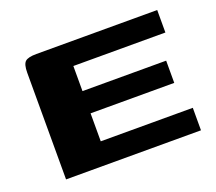

<svg xmlns="http://www.w3.org/2000/svg" viewBox="-86 -575 777 690"><g transform="rotate(-20 302.5 -230.0)"><path d="M58 0V-408Q58 -440 69 -450Q80 -460 112 -460H574V-374H222V-278H542V-193H222V-86H574V0Z"/></g></svg>

Font: Genos Thin
Style: Bold
Weight: 700
Version: Version 1.010